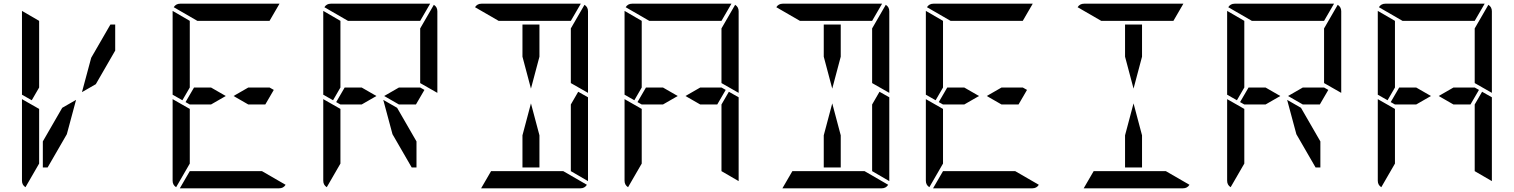

<svg xmlns="http://www.w3.org/2000/svg" viewBox="-20 -1020 8200 1040"><path d="M192 -218V-134L118 -6Q99 -18 99 -41V-483L192 -430ZM474 -707 578 -887H604V-746L499 -564L424 -521ZM342 -293 238 -113H212V-254L317 -436L392 -479ZM99 -959Q99 -959 99 -961L192 -907V-905V-895V-887V-782V-578V-546L152 -477L99 -507Z M1203 -500 1123 -454H1028H1008L985 -467L1031 -546H1123ZM1440 -546 1463 -533 1417 -454H1325L1245 -500L1325 -546ZM1008 -218V-134L934 -6Q915 -18 915 -41V-483L1008 -430ZM1049 -907 921 -981Q933 -1000 956 -1000H1492Q1492 -1000 1494 -1000L1440 -907H1437H1406H1270H1178ZM1399 -93 1527 -19Q1515 0 1492 0H956Q956 0 954 0L1008 -93H1011H1042H1178H1270ZM915 -959Q915 -959 915 -961L1008 -907V-905V-895V-887V-782V-578V-546L968 -477L915 -507Z M2019 -500 1939 -454H1844H1824L1801 -467L1847 -546H1939ZM2256 -546 2279 -533 2233 -454H2141L2061 -500L2141 -546ZM1824 -218V-134L1750 -6Q1731 -18 1731 -41V-483L1824 -430ZM2330 -994Q2349 -982 2349 -959V-517L2256 -570V-607V-782V-866ZM1865 -907 1737 -981Q1749 -1000 1772 -1000H2308Q2308 -1000 2310 -1000L2256 -907H2253H2222H2086H1994ZM2236 -254V-113H2210L2106 -293L2056 -479L2131 -436ZM1731 -959Q1731 -959 1731 -961L1824 -907V-905V-895V-887V-782V-578V-546L1784 -477L1731 -507Z M2810 -713V-887H2902V-713L2856 -540ZM3112 -523 3165 -493V-41Q3165 -41 3165 -39L3072 -93V-95V-103V-113V-218V-454ZM2902 -287V-113H2810V-287L2856 -460ZM3146 -994Q3165 -982 3165 -959V-517L3072 -570V-607V-782V-866ZM2681 -907 2553 -981Q2565 -1000 2588 -1000H3124Q3124 -1000 3126 -1000L3072 -907H3069H3038H2902H2810ZM3031 -93 3159 -19Q3147 0 3124 0H2588Q2588 0 2586 0L2640 -93H2643H2674H2810H2902Z M3651 -500 3571 -454H3476H3456L3433 -467L3479 -546H3571ZM3888 -546 3911 -533 3865 -454H3773L3693 -500L3773 -546ZM3928 -523 3981 -493V-41Q3981 -41 3981 -39L3888 -93V-95V-103V-113V-218V-454ZM3456 -218V-134L3382 -6Q3363 -18 3363 -41V-483L3456 -430ZM3962 -994Q3981 -982 3981 -959V-517L3888 -570V-607V-782V-866ZM3497 -907 3369 -981Q3381 -1000 3404 -1000H3940Q3940 -1000 3942 -1000L3888 -907H3885H3854H3718H3626ZM3363 -959Q3363 -959 3363 -961L3456 -907V-905V-895V-887V-782V-578V-546L3416 -477L3363 -507Z M4442 -713V-887H4534V-713L4488 -540ZM4744 -523 4797 -493V-41Q4797 -41 4797 -39L4704 -93V-95V-103V-113V-218V-454ZM4534 -287V-113H4442V-287L4488 -460ZM4778 -994Q4797 -982 4797 -959V-517L4704 -570V-607V-782V-866ZM4313 -907 4185 -981Q4197 -1000 4220 -1000H4756Q4756 -1000 4758 -1000L4704 -907H4701H4670H4534H4442ZM4663 -93 4791 -19Q4779 0 4756 0H4220Q4220 0 4218 0L4272 -93H4275H4306H4442H4534Z M5283 -500 5203 -454H5108H5088L5065 -467L5111 -546H5203ZM5520 -546 5543 -533 5497 -454H5405L5325 -500L5405 -546ZM5088 -218V-134L5014 -6Q4995 -18 4995 -41V-483L5088 -430ZM5129 -907 5001 -981Q5013 -1000 5036 -1000H5572Q5572 -1000 5574 -1000L5520 -907H5517H5486H5350H5258ZM5479 -93 5607 -19Q5595 0 5572 0H5036Q5036 0 5034 0L5088 -93H5091H5122H5258H5350ZM4995 -959Q4995 -959 4995 -961L5088 -907V-905V-895V-887V-782V-578V-546L5048 -477L4995 -507Z M6074 -713V-887H6166V-713L6120 -540ZM6166 -287V-113H6074V-287L6120 -460ZM5945 -907 5817 -981Q5829 -1000 5852 -1000H6388Q6388 -1000 6390 -1000L6336 -907H6333H6302H6166H6074ZM6295 -93 6423 -19Q6411 0 6388 0H5852Q5852 0 5850 0L5904 -93H5907H5938H6074H6166Z M6915 -500 6835 -454H6740H6720L6697 -467L6743 -546H6835ZM7152 -546 7175 -533 7129 -454H7037L6957 -500L7037 -546ZM6720 -218V-134L6646 -6Q6627 -18 6627 -41V-483L6720 -430ZM7226 -994Q7245 -982 7245 -959V-517L7152 -570V-607V-782V-866ZM6761 -907 6633 -981Q6645 -1000 6668 -1000H7204Q7204 -1000 7206 -1000L7152 -907H7149H7118H6982H6890ZM7132 -254V-113H7106L7002 -293L6952 -479L7027 -436ZM6627 -959Q6627 -959 6627 -961L6720 -907V-905V-895V-887V-782V-578V-546L6680 -477L6627 -507Z M7731 -500 7651 -454H7556H7536L7513 -467L7559 -546H7651ZM7968 -546 7991 -533 7945 -454H7853L7773 -500L7853 -546ZM8008 -523 8061 -493V-41Q8061 -41 8061 -39L7968 -93V-95V-103V-113V-218V-454ZM7536 -218V-134L7462 -6Q7443 -18 7443 -41V-483L7536 -430ZM8042 -994Q8061 -982 8061 -959V-517L7968 -570V-607V-782V-866ZM7577 -907 7449 -981Q7461 -1000 7484 -1000H8020Q8020 -1000 8022 -1000L7968 -907H7965H7934H7798H7706ZM7443 -959Q7443 -959 7443 -961L7536 -907V-905V-895V-887V-782V-578V-546L7496 -477L7443 -507Z"/></svg>

Font: DSEG14 Modern
Style: Regular
Weight: 400
Designer: Keshikan(Twitter:@keshinomi_88pro)
Version: Version 0.46